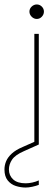

<svg xmlns="http://www.w3.org/2000/svg" viewBox="-106 -648 241 861"><path d="M48 0V-496H68V0ZM59 -563Q46 -563 36 -573Q26 -583 26 -596Q26 -609 36 -618.5Q46 -628 59 -628Q72 -628 81.5 -618.5Q91 -609 91 -596Q91 -583 81.5 -573Q72 -563 59 -563ZM9 193Q-13 193 -35 186Q-57 179 -71.5 161Q-86 143 -86 112Q-86 93 -78.5 75Q-71 57 -53 40.5Q-35 24 -4 11L57 -16L68 0L1 30Q-38 47 -52 68Q-66 89 -66 112Q-66 139 -47 156.5Q-28 174 9 174Q23 174 39 170.5Q55 167 68 161V181Q55 186 38.5 189.5Q22 193 9 193Z"/></svg>

Font: DM Sans 36pt Thin
Style: Regular
Weight: 250
Designer: Colophon Foundry, Jonny Pinhorn
Foundry: Colophon Foundry
Version: Version 4.004;gftools[0.9.30]